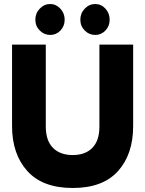

<svg xmlns="http://www.w3.org/2000/svg" viewBox="-20 -921 723 956"><path d="M156 -823Q156 -855 178 -878Q200 -901 230 -901Q259 -901 280.5 -878Q302 -855 302 -823Q302 -791 281 -769Q260 -747 230 -747Q200 -747 178 -769Q156 -791 156 -823ZM380 -823Q380 -855 402 -878Q424 -901 454 -901Q484 -901 505 -878Q526 -855 526 -823Q526 -791 505 -769Q484 -747 454 -747Q424 -747 402 -769Q380 -791 380 -823ZM40 -293V-699H208V-291Q208 -221 243.5 -185Q279 -149 342 -149Q405 -149 440 -185Q475 -221 475 -291V-699H643V-293Q643 -153 567.5 -69Q492 15 342 15Q192 15 116 -69.5Q40 -154 40 -293Z"/></svg>

Font: Readiness
Style: Bold
Weight: 700
Designer: Katatrad Team
Foundry: CadsonDemak
Version: Version 1.00;January 16, 2020;FontCreator 12.0.0.2550 64-bit